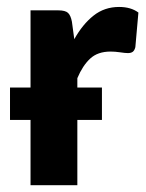

<svg xmlns="http://www.w3.org/2000/svg" viewBox="-20 -546 430 566"><path d="M70 -288V-515.5H151.5Q172.5 -515.5 180.5 -508Q188.5 -500.5 192 -482L199 -430.5Q223.5 -474.5 255.8 -500Q288 -525.5 331 -525.5Q366 -525.5 388 -509L379 -407Q376.5 -397 371.2 -393.2Q366 -389.5 357 -389.5Q349 -389.5 334 -391.8Q319 -394 306 -394Q268 -394 245.8 -373.2Q223.5 -352.5 208 -315.5V-288H280.5V-192.5H208V0H70V-192.5H9.5V-288Z"/></svg>

Font: Lato Heavy
Style: Regular
Weight: 800
Designer: Lukasz Dziedzic
Foundry: tyPoland Lukasz Dziedzic
Version: Version 2.007; 2014-02-27